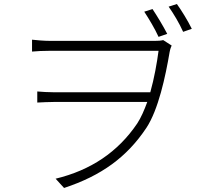

<svg xmlns="http://www.w3.org/2000/svg" viewBox="-20 -873 1040 953"><path d="M810 -705C790 -744 759 -795 737 -828L696 -815C719 -780 749 -730 767 -690ZM235 -670C195 -670 157 -674 139 -676V-617C159 -619 195 -621 235 -621H767C759 -561 746 -486 726 -415H249C217 -415 191 -417 165 -419V-364C192 -365 217 -367 250 -367H711C696 -326 680 -289 661 -260C565 -118 430 -28 256 14L298 60C483 -1 610 -93 707 -239C766 -329 801 -491 822 -615C825 -631 829 -640 832 -647L790 -674C779 -671 764 -670 746 -670ZM817 -840C841 -806 870 -758 889 -715L932 -730C912 -771 881 -821 858 -853Z"/></svg>

Font: Noto Sans JP Light
Style: Regular
Weight: 300
Designer: Ryoko NISHIZUKA (kana & ideographs); Paul D. Hunt (Latin, Greek & Cyrillic); Wenlong ZHANG (bopomofo); Sandoll Communica
Foundry: Adobe Systems Incorporated
Version: Version 1.004;PS 1.004;hotconv 1.0.82;makeotf.lib2.5.63406